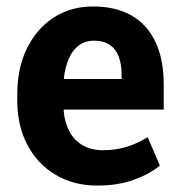

<svg xmlns="http://www.w3.org/2000/svg" viewBox="-20 -558 557 588"><path d="M278.3 10.3Q204.2 10.3 149.1 -23.4Q93.8 -56.6 63.3 -115.3Q32.9 -174 32.9 -249.2V-268.7Q32.9 -361.7 71.8 -427.1Q102.2 -479.5 152.1 -508.9Q202.1 -538.4 265.7 -538.1Q333.5 -538.1 381 -511.5Q430 -484.1 455.7 -430.3Q481.4 -376.6 481.4 -299.4V-222.4H175.9L175 -219.3Q177.7 -183.2 192.4 -155.8Q207.1 -128.3 233 -113.2Q258.9 -98 295.3 -98Q334.2 -98 367.5 -108.2Q400.9 -118.3 432.1 -138L469.7 -50.9Q437.9 -24.7 389.5 -7.2Q341.1 10.3 278.3 10.3ZM177.1 -316H352.4V-328.7Q352.4 -361.4 343.5 -384.9Q334.6 -408.4 315.9 -420.9Q297.3 -433.4 268.1 -433.4Q240 -433.4 219.5 -417.5Q200.9 -402.6 190.1 -377Q179.4 -351.4 175.5 -318.5Z"/></svg>

Font: Hanuman
Style: Regular
Weight: 400
Designer: Danh Hong
Foundry: Danh Hong
Version: Version 9.000